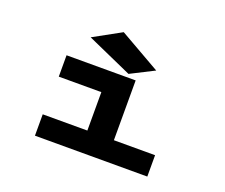

<svg xmlns="http://www.w3.org/2000/svg" viewBox="-115 -872 1229 1047"><g transform="rotate(20 500.0 -348.0)"><path d="M175 0V-124H434V-347H187V-471H588V-124H827V0ZM539 -491 277 -608 437 -696 675 -560Z"/></g></svg>

Font: Inconsolata UltraExpanded Black
Style: Regular
Weight: 900
Width: 9
Monospace: yes
Designer: Raph Levien, Cyreal, Brenton Simpson
Foundry: Raph Levien, Cyreal, Google
Version: Version 3.001; ttfautohint (v1.8.2.53-6de2)